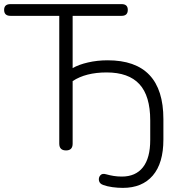

<svg xmlns="http://www.w3.org/2000/svg" viewBox="-23 -725 874 933"><path d="M574 188Q549 188 523.5 184.5Q498 181 479 174Q461 168 458 153Q455 138 464.5 127Q474 116 493 122Q511 127 529.5 130Q548 133 569 133Q636 133 671.5 88Q707 43 707 -45V-140Q707 -259 654.5 -316Q602 -373 495 -373Q394 -373 330 -331V-27Q330 6 298 6Q265 6 265 -27V-648H28Q-3 -648 -3 -677Q-3 -705 28 -705H568Q598 -705 598 -677Q598 -648 568 -648H330V-394Q359 -411 404.5 -421.5Q450 -432 500 -432Q771 -432 771 -146V-47Q771 68 719.5 128Q668 188 574 188Z"/></svg>

Font: Chiron GoRound TC L
Style: Regular
Weight: 300
Designer: Ryoko NISHIZUKA 西塚涼子 (kana, bopomofo & ideographs); Paul D. Hunt (Latin, Greek & Cyrillic); Sandoll Communications 산돌커뮤니
Foundry: Adobe
Version: Version 1.000;hotconv 1.1.1;makeotfexe 2.6.0